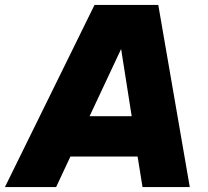

<svg xmlns="http://www.w3.org/2000/svg" viewBox="-46 -760 846 780"><path d="M182 0H-26L338 -740H597L725 0H533L513 -124H240ZM446 -561 318 -288H489Z"/></svg>

Font: Be Vietnam Black
Style: Italic
Weight: 900
Italic angle: -9°
Designer: Lam Bao; Tony Le; Vietanh Nguyen
Foundry: Yellow Type Foundry
Version: Version 5.000